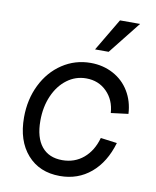

<svg xmlns="http://www.w3.org/2000/svg" viewBox="-84 -795 712 875"><g transform="rotate(10 272.0 -357.0)"><path d="M46 -219Q46 -302 79.5 -370Q113 -438 172 -477Q231 -516 303 -516Q360 -516 407 -491Q454 -466 481.5 -420.5Q509 -375 512 -317L432 -307Q428 -367 390 -405Q352 -443 295 -443Q246 -443 206.5 -413.5Q167 -384 144.5 -332.5Q122 -281 122 -217Q122 -139 155.5 -98Q189 -57 251 -57Q308 -57 349 -91.5Q390 -126 407 -187L483 -177Q456 -85 396 -34.5Q336 16 253 16Q158 16 102 -47.5Q46 -111 46 -219ZM493 -730 374 -580H311L400 -730Z"/></g></svg>

Font: MedMera Sans
Style: Italic
Weight: 400
Italic angle: -11°
Designer: Kasper Nordkvist
Foundry: UNCUT.wtf
Version: Version 1.300